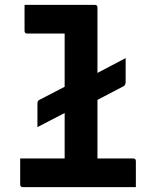

<svg xmlns="http://www.w3.org/2000/svg" viewBox="-20 -770 640 790"><path d="M63 -118H246V-305L134 -247V-340Q134 -348 135 -352Q136 -356 142 -359L246 -413V-632H92Q81 -632 81 -643V-750H370Q381 -750 381 -739V-470L497 -531V-433Q497 -420 488 -415L381 -359V-118H528Q539 -118 539 -107V0H74Q63 0 63 -11Z"/></svg>

Font: Recursive Mn Lnr St
Style: Bold
Weight: 700
Monospace: yes
Version: Version 1.079;hotconv 1.0.112;makeotfexe 2.5.65598; ttfautoh